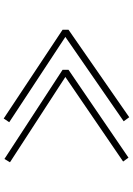

<svg xmlns="http://www.w3.org/2000/svg" viewBox="140 -826 720 1040"><g transform="rotate(90 500.0 -306.0)"><path d="M642 4 622 34 141 -285V-317L615 -646L637 -616L180 -300ZM859 0 841 30 358 -285V-317L834 -642L855 -613L397 -300Z"/></g></svg>

Font: NanumGothicCoding
Style: Regular
Weight: 400
Monospace: yes
Designer: Kwon Bruce; Nicolas Noh; Sung-woo Choi; Go-un Cha; Soo-hyun Park;
Foundry: NHN Corporation
Version: Version 2.000;PS 1;hotconv 1.0.49;makeotf.lib2.0.14853